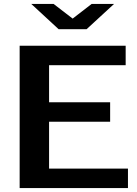

<svg xmlns="http://www.w3.org/2000/svg" viewBox="-20 -958 699 978"><path d="M631.8 0H80.1V-725.1H620.1V-626H230V-437H541V-337.9H230V-99.1H631.8ZM350.1 -863.3 446.8 -938H561L420.9 -809.1H278.8L139.2 -938H252.9Z"/></svg>

Font: Aurulent Sans
Style: Bold
Weight: 700
Version: Version 2007.05.04